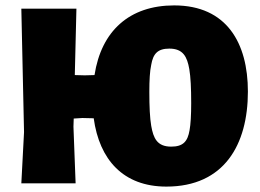

<svg xmlns="http://www.w3.org/2000/svg" viewBox="-20 -679 964 711"><path d="M625 -659C459 -659 355 -564 330 -401L294 -400L257 -401L263 -647H59L69 -190L59 0H260L252 -210L253 -240L285 -242L327 -241C348 -88 436 12 596 12C810 12 898 -143 898 -340C898 -519 820 -659 625 -659ZM614 -136C562 -136 548 -167 540 -213C535 -242 533 -284 533 -339C533 -383 535 -416 540 -439C547 -480 564 -499 607 -499C658 -499 673 -469 681 -423C686 -394 688 -352 688 -297C688 -252 686 -219 682 -197C675 -155 658 -136 614 -136Z"/></svg>

Font: Luna Sans Black
Style: Regular
Weight: 900
Designer: Juan Pablo del Peral
Foundry: Huerta Tipografica
Version: Version 2.001; ttfautohint (v1.5)